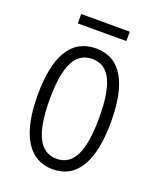

<svg xmlns="http://www.w3.org/2000/svg" viewBox="-127 -737 679 825"><g transform="rotate(20 212.0 -324.5)"><path d="M323 -659H101V-616H323ZM380 -267C380 -443 326 -542 213 -542C98 -542 44 -445 44 -268C44 -91 101 10 213 10C326 10 380 -90 380 -267ZM99 -268C99 -416 132 -494 213 -494C294 -494 326 -413 326 -267C326 -112 291 -38 213 -38C134 -38 99 -117 99 -268Z"/></g></svg>

Font: Noto Sans Devanagari ExtraCondensed Light
Style: Regular
Weight: 300
Width: 2
Designer: Jelle Bosma - Monotype Design Team
Foundry: Monotype Imaging Inc.
Version: Version 2.004